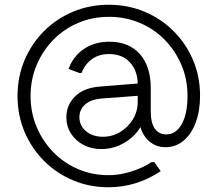

<svg xmlns="http://www.w3.org/2000/svg" viewBox="-20 -653 919 810"><path d="M438 137Q357 137 287.5 107.5Q218 78 165.5 25.5Q113 -27 83.5 -97Q54 -167 54 -248Q54 -329 83.5 -399Q113 -469 165.5 -521.5Q218 -574 288 -603.5Q358 -633 439 -633Q520 -633 590 -603.5Q660 -574 712.5 -521.5Q765 -469 794.5 -399.5Q824 -330 824 -249Q824 -186 806 -137Q788 -88 755 -60Q722 -32 678 -32Q633 -32 602 -64Q571 -96 565 -155L586 -147Q574 -111 547 -83.5Q520 -56 484 -40Q448 -24 408 -24Q366 -24 332.5 -41.5Q299 -59 279.5 -89.5Q260 -120 260 -158Q260 -210 297 -246.5Q334 -283 403 -288L578 -302V-250L416 -238Q365 -235 340 -213Q315 -191 315 -159Q315 -122 343.5 -99Q372 -76 414 -76Q454 -76 487.5 -96.5Q521 -117 541 -150Q561 -183 561 -224V-296Q561 -354 528.5 -389.5Q496 -425 440 -425Q398 -425 368.5 -404Q339 -383 324 -345H315L269 -362Q289 -416 334 -446.5Q379 -477 442 -477Q523 -477 569.5 -425.5Q616 -374 616 -281V-182Q616 -135 633 -110.5Q650 -86 682 -86Q722 -86 746.5 -129Q771 -172 771 -249Q771 -319 745.5 -379Q720 -439 675 -485Q630 -531 569.5 -556.5Q509 -582 440 -582Q370 -582 310 -556.5Q250 -531 205 -485Q160 -439 134.5 -378.5Q109 -318 109 -248Q109 -178 134.5 -117.5Q160 -57 205 -11Q250 35 309.5 60.5Q369 86 438 86Q470 86 502 79Q534 72 564.5 59.5Q595 47 619 31H631L658 69Q609 102 553.5 119.5Q498 137 438 137Z"/></svg>

Font: Fustat Light
Style: Regular
Weight: 300
Designer: Mohamed Gaber, Khaled Hosny, Laura Garcia Mut
Foundry: Kief Type Foundry, Alif Type Foundry, Hard Type Foundry
Version: Version 1.007